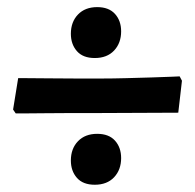

<svg xmlns="http://www.w3.org/2000/svg" viewBox="-20 -525 546 537"><path d="M24 -207.8 16.6 -218.6 30.8 -306.4Q30.8 -306.4 54.6 -306.4Q78.5 -306.4 115 -305.9Q151.6 -305.4 192 -305.4Q232.3 -305.4 265.3 -305.4Q295.3 -305.4 332.5 -306.4Q369.6 -307.4 403.9 -308.4Q438.1 -309.4 460.3 -310.4Q482.5 -311.4 482.5 -311.4L488.9 -299.2L478.6 -209.8L251.6 -208.8Q217.6 -208.8 178.4 -208.8Q139.1 -208.8 103.8 -208.3Q68.5 -207.8 46.3 -207.8Q24 -207.8 24 -207.8ZM245 -8.3Q212 -8.3 195.1 -27.6Q178.2 -46.9 178.2 -76.1Q178.2 -109.3 198.1 -130Q218 -150.7 251.9 -150.7Q284.4 -150.7 301.6 -131.7Q318.8 -112.6 318.8 -82.9Q318.8 -50.2 299.1 -29.2Q279.4 -8.3 245 -8.3ZM245 -362.7Q212 -362.7 195.1 -382Q178.2 -401.3 178.2 -430.5Q178.2 -463.7 198.1 -484.4Q218 -505.1 251.9 -505.1Q284.4 -505.1 301.6 -486.1Q318.8 -467.1 318.8 -437.3Q318.8 -404.6 299.1 -383.6Q279.4 -362.7 245 -362.7Z"/></svg>

Font: Alegreya
Style: Regular
Weight: 400
Designer: Juan Pablo del Peral
Foundry: Huerta Tipografica
Version: Version 2.009